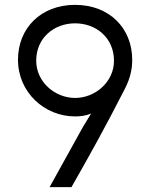

<svg xmlns="http://www.w3.org/2000/svg" viewBox="-20 -770 620 790"><path d="M289 -367C206 -367 129 -433 129 -520C129 -614 202 -674 289 -674C376 -674 449 -614 449 -520C449 -433 372 -367 289 -367ZM54 -524C54 -391 162 -291 289 -291C308 -291 332 -293 355 -303L322 -249L184 0H274C351 -135 408 -237 494 -405C517 -450 524 -488 524 -524C524 -654 430 -750 289 -750C148 -750 54 -654 54 -524Z"/></svg>

Font: Kreadon Medium
Style: Regular
Weight: 500
Designer: kohakuno
Foundry: StudioGnu
Version: Version 1.000;Glyphs 3.1.2 (3151)